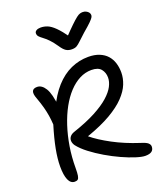

<svg xmlns="http://www.w3.org/2000/svg" viewBox="-177 -1105 1041 1231"><g transform="rotate(-20 343.5 -489.5)"><path d="M118 13Q90 13 76 -19Q62 -51 62 -110Q62 -162 74.5 -228Q87 -294 113 -379Q111 -412 106.5 -440.5Q102 -469 93.5 -501Q85 -533 70 -574Q57 -607 63.5 -624Q70 -641 97 -641Q129 -641 152.5 -603Q176 -565 185 -474L160 -468Q198 -552 246.5 -605.5Q295 -659 352 -684.5Q409 -710 471 -710Q514 -710 546 -697Q578 -684 598 -661.5Q618 -639 627.5 -609Q637 -579 637 -544Q637 -505 621 -465Q605 -425 566.5 -384.5Q528 -344 462 -305.5Q396 -267 296 -232Q344 -192 422.5 -150Q501 -108 597 -77Q634 -66 646 -55Q658 -44 658 -31Q658 -10 644 1Q630 12 600 12Q577 12 536 -1Q495 -14 446.5 -36Q398 -58 349.5 -86.5Q301 -115 260.5 -146Q220 -177 196 -208Q185 -224 184 -240Q183 -256 193 -269Q203 -282 224 -289Q316 -320 378 -353Q440 -386 477 -419Q514 -452 530 -483Q546 -514 546 -542Q546 -576 526.5 -600Q507 -624 461 -624Q419 -624 380 -604Q341 -584 306.5 -547Q272 -510 244 -459Q216 -408 195.5 -345.5Q175 -283 163.5 -213Q152 -143 152 -67Q152 -34 149 -16.5Q146 1 139 7Q132 13 118 13ZM536 -992Q549 -992 559.5 -986.5Q570 -981 576 -973Q582 -965 582 -955Q582 -948 577 -939.5Q572 -931 555 -914Q538 -897 500 -865Q470 -838 453.5 -822Q437 -806 424.5 -798.5Q412 -791 391 -791Q368 -791 351.5 -801.5Q335 -812 316 -841Q293 -875 273.5 -894Q254 -913 239 -924Q224 -935 216 -944Q208 -953 208 -966Q208 -977 219 -984Q230 -991 248 -991Q272 -991 294.5 -982Q317 -973 344 -946.5Q371 -920 409 -867H381Q424 -912 450.5 -937.5Q477 -963 492.5 -975Q508 -987 518 -989.5Q528 -992 536 -992Z"/></g></svg>

Font: Shantell Sans
Style: Regular
Weight: 400
Designer: Stephen Nixon, Anya Danilova, Shantell Martin
Foundry: Arrow Type
Version: Version 1.008;[ac192a2d6]